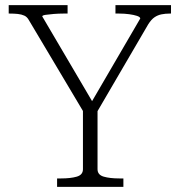

<svg xmlns="http://www.w3.org/2000/svg" viewBox="-20 -730 702 750"><path d="M304 -314 315 -278 93 -651Q86 -664 75 -669Q64 -674 49.5 -675.5Q35 -677 19 -677H14V-710H244V-677H227Q209 -677 190 -675.5Q171 -674 158 -672Q145 -670 145 -666L352 -314L324 -308L528 -658Q527 -664 515 -668Q503 -672 484.5 -674.5Q466 -677 446 -677H431V-710H648V-677H643Q626 -677 611 -674Q596 -671 583.5 -662.5Q571 -654 559 -635L350 -277L361 -314V-69Q361 -47 385 -40Q409 -33 446 -33H462V0H203V-33H219Q256 -33 280 -40Q304 -47 304 -69Z"/></svg>

Font: Roboto Serif 36pt ExtraLight
Style: Regular
Weight: 250
Designer: Greg Gazdowicz
Foundry: Commercial Type
Version: Version 1.008